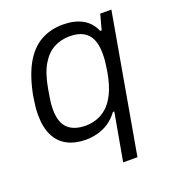

<svg xmlns="http://www.w3.org/2000/svg" viewBox="-130 -637 816 909"><g transform="rotate(-20 277.5 -182.5)"><path d="M335 173 378 -68H371Q350 -39 322.5 -21Q295 -3 265 4.5Q235 12 207 12Q154 12 114.5 -8.5Q75 -29 54 -71Q33 -113 33 -177Q33 -197 35.5 -219.5Q38 -242 42 -267Q60 -362 93.5 -422Q127 -482 176.5 -510Q226 -538 289 -538Q346 -538 386 -516.5Q426 -495 446 -449H453L474 -526H530L407 173ZM230 -51Q255 -51 282.5 -59.5Q310 -68 335.5 -90Q361 -112 380.5 -152Q400 -192 411 -254Q414 -276 416.5 -292.5Q419 -309 419.5 -322Q420 -335 420 -345Q420 -388 407.5 -416.5Q395 -445 368.5 -460Q342 -475 300 -475Q257 -475 221 -456Q185 -437 159 -393.5Q133 -350 120 -275Q116 -249 113 -231.5Q110 -214 109 -200.5Q108 -187 108 -176Q108 -111 139 -81Q170 -51 230 -51Z"/></g></svg>

Font: Archivo SemiBold Light
Style: Italic
Weight: 300
Italic angle: -10°
Version: Version 2.001